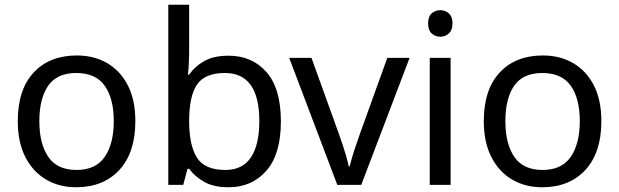

<svg xmlns="http://www.w3.org/2000/svg" viewBox="-20 -780 2611 810"><path d="M551 -269Q551 -136 483.5 -63Q416 10 301 10Q230 10 174.5 -22.5Q119 -55 87 -117.5Q55 -180 55 -269Q55 -402 122 -474Q189 -546 304 -546Q377 -546 432.5 -513.5Q488 -481 519.5 -419.5Q551 -358 551 -269ZM146 -269Q146 -174 183.5 -118.5Q221 -63 303 -63Q384 -63 422 -118.5Q460 -174 460 -269Q460 -364 422 -418Q384 -472 302 -472Q220 -472 183 -418Q146 -364 146 -269Z M778 -575Q778 -541 776.5 -511.5Q775 -482 773 -465H778Q801 -499 841 -522Q881 -545 944 -545Q1044 -545 1104.5 -475.5Q1165 -406 1165 -268Q1165 -130 1104 -60Q1043 10 944 10Q881 10 841 -13Q801 -36 778 -68H771L753 0H690V-760H778ZM929 -472Q844 -472 811 -423Q778 -374 778 -271V-267Q778 -168 810.5 -115.5Q843 -63 931 -63Q1003 -63 1038.5 -116Q1074 -169 1074 -269Q1074 -472 929 -472Z M1403 0 1200 -536H1294L1408 -220Q1416 -198 1425 -171Q1434 -144 1441 -119.5Q1448 -95 1451 -78H1455Q1459 -95 1466.5 -120Q1474 -145 1483.5 -172Q1493 -199 1500 -220L1614 -536H1708L1504 0Z M1838 -737Q1858 -737 1873.5 -723.5Q1889 -710 1889 -681Q1889 -653 1873.5 -639Q1858 -625 1838 -625Q1816 -625 1801 -639Q1786 -653 1786 -681Q1786 -710 1801 -723.5Q1816 -737 1838 -737ZM1881 -536V0H1793V-536Z M2517 -269Q2517 -136 2449.5 -63Q2382 10 2267 10Q2196 10 2140.5 -22.5Q2085 -55 2053 -117.5Q2021 -180 2021 -269Q2021 -402 2088 -474Q2155 -546 2270 -546Q2343 -546 2398.5 -513.5Q2454 -481 2485.5 -419.5Q2517 -358 2517 -269ZM2112 -269Q2112 -174 2149.5 -118.5Q2187 -63 2269 -63Q2350 -63 2388 -118.5Q2426 -174 2426 -269Q2426 -364 2388 -418Q2350 -472 2268 -472Q2186 -472 2149 -418Q2112 -364 2112 -269Z"/></svg>

Font: Noto Sans Modi
Style: Regular
Weight: 400
Designer: Monotype Design Team
Foundry: Monotype Imaging Inc.
Version: Version 2.003; ttfautohint (v1.8.4.7-5d5b)